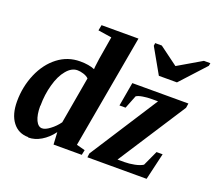

<svg xmlns="http://www.w3.org/2000/svg" viewBox="-120 -865 1161 1036"><g transform="rotate(20 460.5 -346.5)"><path d="M135 10 133 8Q77 8 44 -35Q11 -78 11 -153Q11 -237 43 -312Q75 -386 131 -429Q187 -472 258 -472Q309 -472 342 -458L343 -473L349 -519L371 -651L293 -663L299 -695H511L395 -43L444 -30L438 -1H276L272 -71Q244 -33 207 -11Q171 10 135 10ZM138 -175 137 -172Q137 -121 151 -91Q165 -62 187 -62Q206 -62 232 -82Q259 -102 279 -130L326 -399Q315 -410 296 -416Q277 -422 261 -422Q227 -422 199 -388Q170 -354 154 -295Q138 -238 138 -175ZM471 1 474 -22 726 -413H691Q663 -413 640 -409Q615 -405 603 -397L573 -321H538L562 -458H884L880 -432L628 -43H668Q695 -43 725 -49Q755 -55 772 -66L812 -153H847L811 1ZM921 -703 918 -687 787 -544H683L602 -687L604 -703H642L749 -624L884 -703Z"/></g></svg>

Font: Libra Serif Modern
Style: Bold Italic
Weight: 700
Italic angle: -12°
Designer: Stefan Peev, Context Ltd
Foundry: Stefan Peev, Context Ltd
Version: Version 1.000